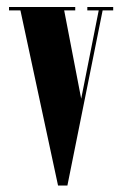

<svg xmlns="http://www.w3.org/2000/svg" viewBox="-20 -544 358 564"><path d="M150.5 1 40 -513.5H6.5V-523.5H201V-513.5H168.5L218.5 -254L270 -513.5H236.5V-523.5H312.5V-513.5H281.5L178 1Z"/></svg>

Font: Imbue 100pt
Style: Bold
Weight: 700
Designer: Tyler Finck
Foundry: Etcetera Type Company
Version: Version 1.102; ttfautohint (v1.8.3)